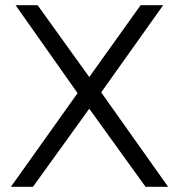

<svg xmlns="http://www.w3.org/2000/svg" viewBox="-20 -720 690 740"><path d="M125 -700 324 -423 522 -700H609L370 -364L628 0H541L324 -301L107 0H22L279 -361L40 -700Z"/></svg>

Font: APTA Sans Regular
Style: Regular
Weight: 400
Version: Version 7.200